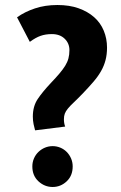

<svg xmlns="http://www.w3.org/2000/svg" viewBox="-20 -735 482 766"><path d="M209 -715Q257 -715 293.5 -702Q330 -689 355.5 -666.5Q381 -644 394 -612.5Q407 -581 407 -545Q407 -518 401 -495Q395 -472 383 -451Q371 -430 353 -409Q335 -388 312 -364Q290 -341 275 -327Q260 -313 251 -302Q242 -291 238.5 -281.5Q235 -272 235 -259Q235 -243 240 -230L120 -215Q117 -225 114 -239.5Q111 -254 111 -270Q111 -311 130.5 -340Q150 -369 183 -404Q203 -425 217 -441.5Q231 -458 240 -472.5Q249 -487 253 -502Q257 -517 257 -535Q257 -562 238 -580.5Q219 -599 187 -599Q162 -599 142 -592Q122 -585 99 -568L48 -666Q79 -688 119.5 -701.5Q160 -715 209 -715ZM109 -71Q109 -88 115.5 -103Q122 -118 133.5 -129Q145 -140 159.5 -146Q174 -152 190 -152Q206 -152 220.5 -146Q235 -140 246 -129Q257 -118 263.5 -103Q270 -88 270 -71Q270 -34 246 -11.5Q222 11 190 11Q158 11 133.5 -11.5Q109 -34 109 -71Z"/></svg>

Font: Mukta Vaani ExtraBold
Style: Regular
Weight: 800
Designer: Noopur Datye, Girish Dalvi, Yashodeep Gholap, Pallavi Karambelkar
Foundry: Ek Type
Version: Version 2.538;PS 1.000;hotconv 16.6.51;makeotf.lib2.5.65220;